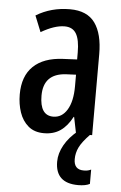

<svg xmlns="http://www.w3.org/2000/svg" viewBox="-55 -589 539 855"><g transform="rotate(5 215.0 -161.5)"><path d="M223 -550Q300 -550 335 -501.5Q370 -453 370 -362V0H298L283 -74H281Q259 -32 228.5 -11Q198 10 155 10Q112 10 85 -13Q58 -36 45.5 -73Q33 -110 33 -153Q33 -235 79 -279Q125 -323 211 -327L274 -330V-361Q274 -418 258 -445Q242 -472 206 -472Q161 -472 101 -437L72 -509Q139 -550 223 -550ZM230 -260Q130 -254 130 -156Q130 -67 190 -67Q229 -67 252 -105Q275 -143 275 -210V-262ZM302 113Q302 160 346 160Q358 160 365.5 158Q373 156 379 153V217Q370 222 356.5 224.5Q343 227 327 227Q225 227 225 131Q225 94 246 56.5Q267 19 307 -13L360 0Q327 34 314.5 59.5Q302 85 302 113Z"/></g></svg>

Font: Noto Sans Ethiopic ExtraCondensed Medium
Style: Regular
Weight: 500
Width: 2
Designer: Monotype Design Team
Foundry: Monotype Imaging Inc.
Version: Version 2.102; ttfautohint (v1.8.4.7-5d5b)